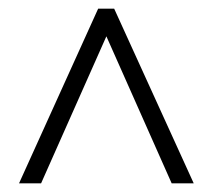

<svg xmlns="http://www.w3.org/2000/svg" viewBox="-20 -739 493 444"><path d="M207 -719H244L428 -315H377L226 -655L75 -315H24Z"/></svg>

Font: Noto Sans Devanagari UI Condensed Light
Style: Regular
Weight: 300
Width: 3
Designer: Jelle Bosma - Monotype Design Team
Foundry: Monotype Imaging Inc.
Version: Version 2.004; ttfautohint (v1.8.4.7-5d5b)